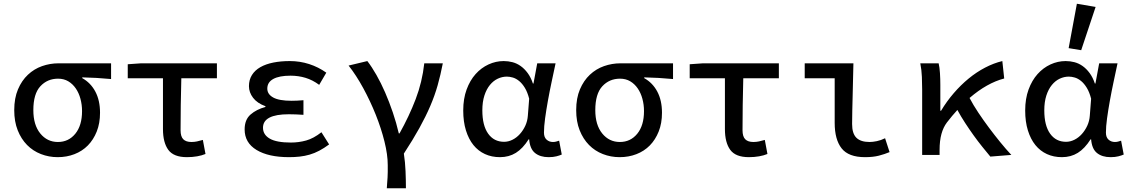

<svg xmlns="http://www.w3.org/2000/svg" viewBox="-20 -827 6040 1025"><path d="M288 12Q241 12 198.5 -4.5Q156 -21 124.5 -53Q93 -85 74.5 -131.5Q56 -178 56 -239Q56 -303 76 -350Q96 -397 129 -428Q162 -459 204.5 -474Q247 -489 293 -489H573V-405Q531 -409 496 -411Q461 -413 419 -414V-410Q464 -385 489 -338Q514 -291 514 -225Q514 -169 496.5 -125Q479 -81 449 -50.5Q419 -20 377.5 -4Q336 12 288 12ZM289 -69Q346 -69 382 -113Q418 -157 418 -234Q418 -268 409.5 -299.5Q401 -331 384.5 -355Q368 -379 344.5 -393Q321 -407 290 -407Q233 -407 195.5 -366.5Q158 -326 158 -239Q158 -160 195 -114.5Q232 -69 289 -69Z M978 12Q907 12 878.5 -27Q850 -66 850 -138V-409H662V-484L733 -489H1138V-409H948Q946 -335 945 -265Q944 -195 944 -132Q944 -98 958.5 -83.5Q973 -69 1002 -69Q1017 -69 1031.5 -72Q1046 -75 1063 -80L1077 -5Q1058 3 1032.5 7.5Q1007 12 978 12Z M1523 12Q1413 12 1349.5 -26.5Q1286 -65 1286 -136Q1286 -188 1317.5 -215.5Q1349 -243 1397 -256V-260Q1353 -276 1331 -305Q1309 -334 1309 -367Q1309 -401 1325 -426.5Q1341 -452 1370 -468.5Q1399 -485 1439 -493Q1479 -501 1527 -501Q1581 -501 1630.5 -485Q1680 -469 1722 -439L1684 -374Q1649 -400 1611 -411.5Q1573 -423 1531 -423Q1471 -423 1439 -405.5Q1407 -388 1407 -354Q1407 -324 1438.5 -306.5Q1470 -289 1537 -289Q1565 -289 1600 -292V-214Q1558 -217 1522 -217Q1384 -217 1384 -145Q1384 -108 1420 -87Q1456 -66 1533 -66Q1575 -66 1614.5 -77Q1654 -88 1696 -121L1737 -56Q1710 -36 1684.5 -22.5Q1659 -9 1633 -1.5Q1607 6 1580 9Q1553 12 1523 12Z M2045 178Q2046 162 2047 148.5Q2048 135 2049 121Q2050 107 2050 91Q2050 75 2050 54Q2050 -1 2032.5 -71.5Q2015 -142 1986 -214.5Q1957 -287 1919.5 -356Q1882 -425 1841 -477L1941 -501Q1965 -470 1989.5 -427Q2014 -384 2036 -333.5Q2058 -283 2077 -227Q2096 -171 2109 -115H2113Q2164 -206 2199 -297.5Q2234 -389 2245 -489H2344Q2332 -427 2316.5 -372Q2301 -317 2277 -261Q2253 -205 2219 -143.5Q2185 -82 2136 -7Q2143 38 2145 87Q2147 136 2147 178Z M2649 12Q2605 12 2569 -4.5Q2533 -21 2507.5 -52.5Q2482 -84 2467.5 -130.5Q2453 -177 2453 -237Q2453 -300 2471 -349Q2489 -398 2519 -431.5Q2549 -465 2588 -483Q2627 -501 2669 -501Q2693 -501 2716 -495Q2739 -489 2759.5 -474.5Q2780 -460 2797 -437Q2814 -414 2825 -381H2828L2848 -489H2946Q2936 -442 2925 -390.5Q2914 -339 2905 -289Q2896 -239 2890 -195Q2884 -151 2884 -119Q2884 -94 2898 -81.5Q2912 -69 2932 -69Q2940 -69 2948.5 -71Q2957 -73 2965 -76L2979 -2Q2968 3 2950.5 7.5Q2933 12 2909 12Q2864 12 2836.5 -10Q2809 -32 2805 -83H2802Q2771 -34 2734 -11Q2697 12 2649 12ZM2671 -70Q2694 -70 2716 -81Q2738 -92 2755.5 -111.5Q2773 -131 2784.5 -156Q2796 -181 2798 -210L2805 -300Q2796 -335 2782 -358Q2768 -381 2751.5 -394.5Q2735 -408 2718 -413Q2701 -418 2686 -418Q2661 -418 2637.5 -407Q2614 -396 2595.5 -373.5Q2577 -351 2566 -317Q2555 -283 2555 -238Q2555 -157 2586 -113.5Q2617 -70 2671 -70Z M3288 12Q3241 12 3198.5 -4.5Q3156 -21 3124.5 -53Q3093 -85 3074.5 -131.5Q3056 -178 3056 -239Q3056 -303 3076 -350Q3096 -397 3129 -428Q3162 -459 3204.5 -474Q3247 -489 3293 -489H3573V-405Q3531 -409 3496 -411Q3461 -413 3419 -414V-410Q3464 -385 3489 -338Q3514 -291 3514 -225Q3514 -169 3496.5 -125Q3479 -81 3449 -50.5Q3419 -20 3377.5 -4Q3336 12 3288 12ZM3289 -69Q3346 -69 3382 -113Q3418 -157 3418 -234Q3418 -268 3409.5 -299.5Q3401 -331 3384.5 -355Q3368 -379 3344.5 -393Q3321 -407 3290 -407Q3233 -407 3195.5 -366.5Q3158 -326 3158 -239Q3158 -160 3195 -114.5Q3232 -69 3289 -69Z M3978 12Q3907 12 3878.5 -27Q3850 -66 3850 -138V-409H3662V-484L3733 -489H4138V-409H3948Q3946 -335 3945 -265Q3944 -195 3944 -132Q3944 -98 3958.5 -83.5Q3973 -69 4002 -69Q4017 -69 4031.5 -72Q4046 -75 4063 -80L4077 -5Q4058 3 4032.5 7.5Q4007 12 3978 12Z M4598 12Q4510 12 4473 -35Q4436 -82 4436 -171V-409H4276V-489H4536Q4535 -448 4534 -405Q4533 -362 4532 -320Q4531 -278 4530 -238.5Q4529 -199 4529 -165Q4529 -114 4552 -91.5Q4575 -69 4622 -69Q4639 -69 4661 -73.5Q4683 -78 4705 -89L4729 -15Q4703 -4 4672 4Q4641 12 4598 12Z M5267 9Q5247 -15 5224 -43.5Q5201 -72 5178 -104Q5155 -136 5132.5 -170.5Q5110 -205 5091 -240Q5077 -225 5063 -208Q5049 -191 5035 -173Q5016 -148 5006 -112Q4996 -76 4996 -26V0H4903V-350Q4903 -379 4901.5 -416.5Q4900 -454 4893 -489H4991Q4996 -468 4998 -437Q5000 -406 5000 -373V-236H5004Q5034 -286 5071.5 -329.5Q5109 -373 5151 -407.5Q5193 -442 5239 -466Q5285 -490 5331 -501L5341 -408Q5249 -384 5156 -304Q5176 -266 5203 -225.5Q5230 -185 5259.5 -145.5Q5289 -106 5319.5 -68.5Q5350 -31 5379 0Z M5649 12Q5605 12 5569 -4.5Q5533 -21 5507.5 -52.5Q5482 -84 5467.5 -130.5Q5453 -177 5453 -237Q5453 -300 5471 -349Q5489 -398 5519 -431.5Q5549 -465 5588 -483Q5627 -501 5669 -501Q5693 -501 5716 -495Q5739 -489 5759.5 -474.5Q5780 -460 5797 -437Q5814 -414 5825 -381H5828L5848 -489H5946Q5936 -442 5925 -390.5Q5914 -339 5905 -289Q5896 -239 5890 -195Q5884 -151 5884 -119Q5884 -94 5898 -81.5Q5912 -69 5932 -69Q5940 -69 5948.5 -71Q5957 -73 5965 -76L5979 -2Q5968 3 5950.5 7.5Q5933 12 5909 12Q5864 12 5836.5 -10Q5809 -32 5805 -83H5802Q5771 -34 5734 -11Q5697 12 5649 12ZM5671 -70Q5694 -70 5716 -81Q5738 -92 5755.5 -111.5Q5773 -131 5784.5 -156Q5796 -181 5798 -210L5805 -300Q5796 -335 5782 -358Q5768 -381 5751.5 -394.5Q5735 -408 5718 -413Q5701 -418 5686 -418Q5661 -418 5637.5 -407Q5614 -396 5595.5 -373.5Q5577 -351 5566 -317Q5555 -283 5555 -238Q5555 -157 5586 -113.5Q5617 -70 5671 -70ZM5752 -559 5685 -570 5729 -807 5829 -790Z"/></svg>

Font: Source Code Pro Medium
Style: Regular
Weight: 500
Monospace: yes
Designer: Paul D. Hunt, Teo Tuominen
Foundry: Adobe Systems Incorporated
Version: Version 2.030;PS 1.000;hotconv 16.6.51;makeotf.lib2.5.65220